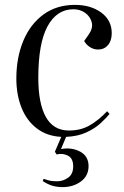

<svg xmlns="http://www.w3.org/2000/svg" viewBox="-20 -547 510 787"><path d="M236 220Q215 220 195.5 214.5Q176 209 155 195L159 186Q179 193 189.5 194.5Q200 196 215 196Q238 196 259 181.5Q280 167 280 135Q280 102 258.5 91Q237 80 212 86L205 75L231 14Q172 11 130.5 -21Q89 -53 68 -106Q47 -159 47 -225Q47 -311 75.5 -379.5Q104 -448 158 -487.5Q212 -527 287 -527Q352 -527 395 -495.5Q438 -464 438 -411Q438 -380 422.5 -362Q407 -344 382 -344Q364 -344 348.5 -354Q333 -364 325 -379L344 -406Q362 -432 356 -455.5Q350 -479 329.5 -494Q309 -509 281 -509Q213 -509 175 -439.5Q137 -370 137 -228Q137 -123 168 -67.5Q199 -12 263 -12Q310 -12 346.5 -32.5Q383 -53 419 -91L429 -80Q417 -65 393.5 -43Q370 -21 334.5 -4.5Q299 12 251 14L230 64Q274 56 308.5 74.5Q343 93 343 134Q343 174 311.5 197Q280 220 236 220Z"/></svg>

Font: Literata 72pt
Style: Italic
Weight: 400
Italic angle: -2°
Designer: Latin by Veronika Burian and Jose Scaglione. Greek by Irene Vlachou. Cyrillic by Vera Evstafieva
Foundry: TypeTogether
Version: Version 3.002